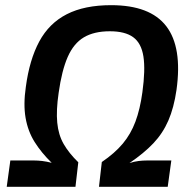

<svg xmlns="http://www.w3.org/2000/svg" viewBox="-20 -723 756 743"><path d="M410 -703Q561 -703 623.5 -621.5Q686 -540 663 -375Q653 -306 631.5 -256.5Q610 -207 573.5 -168.5Q537 -130 481 -92Q500 -98 516.5 -100Q533 -102 550 -102H643L629 0H363L374 -96Q424 -130 455 -167Q486 -204 504 -252Q522 -300 531 -366Q543 -453 535 -504.5Q527 -556 495.5 -579Q464 -602 405 -602Q344 -602 304.5 -578.5Q265 -555 242 -502.5Q219 -450 207 -364Q197 -296 201.5 -248.5Q206 -201 226.5 -165.5Q247 -130 283 -95L272 0H6L20 -102H111Q127 -102 143.5 -100Q160 -98 180 -93Q140 -132 114 -173.5Q88 -215 79 -267Q70 -319 80 -387Q94 -492 132 -562.5Q170 -633 238.5 -668Q307 -703 410 -703Z"/></svg>

Font: Exo 2 SemiBold
Style: Italic
Weight: 600
Italic angle: -8°
Designer: Natanael Gama
Foundry: Natanael Gama
Version: Version 2.010